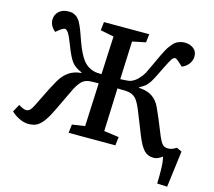

<svg xmlns="http://www.w3.org/2000/svg" viewBox="-119 -853 1288 1158"><g transform="rotate(15 525.0 -273.5)"><path d="M458 -335Q415.5 -335 397.9 -333Q379.9 -330.6 366 -322Q352.1 -313.5 339.6 -296.1Q327.1 -278.8 319.1 -263.4Q311 -248 297.9 -219.2Q239.7 -94.2 219.2 -60.5Q189.5 -11.2 157.7 2.9Q137.7 11.2 110.8 11.2Q83.5 11.2 54 -2.9Q24.4 -17.1 2.9 -38.1L28.8 -85Q30.8 -84 37.1 -80.6Q43.5 -77.1 47.1 -75.2Q50.8 -73.2 56.6 -70.8Q62.5 -68.4 67.6 -67.1Q72.8 -65.9 77.1 -65.9Q95.7 -65.9 109.4 -87.4Q116.7 -98.1 137.2 -141.1Q183.1 -236.3 208 -278.8Q255.9 -363.3 340.8 -368.2V-372.1Q297.4 -389.6 276.6 -418Q255.9 -446.3 231 -512.2Q210.9 -564.5 199.2 -582.3Q187.5 -600.1 175.8 -600.1Q168.9 -600.1 151.9 -588.9L124 -566.9Q88.9 -596.2 88.9 -633.8Q88.9 -665 111.1 -686Q133.3 -707 171.9 -707Q181.2 -707 189.2 -706.1Q197.3 -705.1 204.6 -701.2Q211.9 -697.3 217.3 -694.8Q222.7 -692.4 229 -684.8Q235.4 -677.2 239 -673.3Q242.7 -669.4 248.3 -657.5Q253.9 -645.5 256.6 -640.4Q259.3 -635.3 265.4 -619.4Q271.5 -603.5 273.9 -596.9Q276.4 -590.3 283.2 -570.8Q284.7 -566.4 285.4 -564.2Q286.1 -562 287.6 -558.3Q289.1 -554.7 290 -551.8Q314.9 -481.4 342.8 -444.3Q370.6 -407.2 418 -396Q429.7 -393.1 460 -393.1L471.2 -630.9L387.2 -647.9L393.1 -700.2H675.8L669.9 -647.9L586.9 -630.9L577.1 -393.1Q629.9 -395.5 639.2 -398.9Q665.5 -408.2 686 -429.9Q706.5 -451.7 716.8 -471.2Q727.1 -490.7 747.1 -534.7Q748.5 -538.1 749.5 -540.3Q750.5 -542.5 752 -545.7Q753.4 -548.8 754.9 -551.8Q766.6 -577.1 773.2 -591.1Q779.8 -605 790 -624.3Q800.3 -643.6 807.6 -653.6Q814.9 -663.6 825.4 -675.8Q835.9 -688 846.2 -693.6Q856.4 -699.2 869.4 -703.1Q882.3 -707 897 -707Q929.2 -707 951.7 -689.7Q974.1 -672.4 974.1 -642.1Q974.1 -616.2 958.7 -594.7Q943.4 -573.2 916 -562L883.8 -590.8Q872.1 -601.1 863.8 -601.1Q854 -601.1 845 -588.1Q835.9 -575.2 811 -524.9Q806.6 -516.1 796.6 -495.6Q786.6 -475.1 783.4 -468.8Q780.3 -462.4 772.2 -447.5Q764.2 -432.6 760.3 -427.2Q756.3 -421.9 748.8 -412.1Q741.2 -402.3 734.6 -397.5Q728 -392.6 719.2 -386.7Q710.4 -380.9 700.2 -376V-372.1Q754.4 -368.7 784.9 -346.9Q815.4 -325.2 833 -287.1Q848.6 -253.4 861.8 -221.7Q875 -189.9 886.5 -161.1Q897.9 -132.3 902.8 -121.1Q917 -88.9 928.7 -76.4Q940.4 -64 963.9 -64Q987.3 -64 1014.2 -82L1046.9 -66.9L1018.1 160.2L955.1 157.2Q957 111.8 955.8 64.2Q954.6 16.6 946.8 -8.8Q919.4 13.2 893.1 13.2Q856.9 13.2 833.5 -11Q810.1 -35.2 785.2 -97.2Q750 -186.5 730 -235.8Q710.9 -283.2 694.1 -304Q677.2 -324.7 647.9 -331.1Q642.1 -332.5 629.4 -333.3Q616.7 -334 598.9 -334.2Q581.1 -334.5 575.2 -335L564.9 -65.9L658.2 -53.2L651.9 0H359.9L366.2 -53.2L445.8 -64.9Z"/></g></svg>

Font: Literata Book SemiBold
Style: Italic
Weight: 600
Italic angle: -3°
Designer: Latin by Veronika Burian and Jose Scaglione. Greek by Irene Vlachou. Cyrillic by Vera Evstafieva
Foundry: TypeTogether
Version: Version 1.003;PS 001.003;hotconv 1.0.88;makeotf.lib2.5.64775